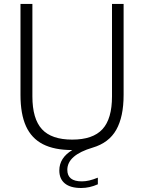

<svg xmlns="http://www.w3.org/2000/svg" viewBox="-20 -760 738 984"><path d="M613.5 -740V-273.5Q613.5 -161.5 575.8 -94.8Q538 -28 455 -3.5Q325 35 325 110.5Q325 169.5 399 169.5Q418 169.5 437.2 165Q456.5 160.5 481.5 150.5V184.5Q439 203.5 396 203.5Q341 203.5 312.5 180.2Q284 157 284 113.5Q284 49 350.5 9H350Q258.5 9 200 -21Q141.5 -51 113.2 -113.2Q85 -175.5 85 -273.5V-740H146V-266Q146 -151 195 -97.8Q244 -44.5 350 -44.5Q456 -44.5 505 -97.8Q554 -151 554 -266V-740Z"/></svg>

Font: Encode Sans Light
Style: Regular
Weight: 300
Designer: Multiple Designers
Foundry: Impallari Type
Version: Version 2.000